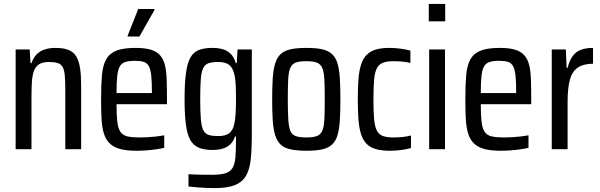

<svg xmlns="http://www.w3.org/2000/svg" viewBox="-20 -763 3071 982"><path d="M60 0V-510H132L136 -440H141Q150 -466 165.5 -483Q181 -500 205.5 -509Q230 -518 265 -518Q307 -518 333 -506.5Q359 -495 372 -471Q385 -447 390 -411Q395 -375 395 -324V0H314V-296Q314 -346 311.5 -375.5Q309 -405 300.5 -420Q292 -435 275.5 -440.5Q259 -446 231 -446Q198 -446 179.5 -434Q161 -422 153 -399Q145 -376 143 -342.5Q141 -309 141 -266V0Z M678 8Q627 8 594 -1Q561 -10 541 -29.5Q521 -49 511.5 -79.5Q502 -110 499.5 -153.5Q497 -197 497 -254Q497 -328 501.5 -379Q506 -430 523.5 -460.5Q541 -491 576.5 -504.5Q612 -518 673 -518Q721 -518 751 -509Q781 -500 798.5 -480.5Q816 -461 823.5 -430.5Q831 -400 832.5 -356Q834 -312 834 -255V-230H576Q576 -174 580 -140Q584 -106 596 -88.5Q608 -71 631.5 -65.5Q655 -60 694 -60Q713 -60 733 -61Q753 -62 775.5 -64.5Q798 -67 820 -71V-7Q804 -3 780 0.5Q756 4 730 6Q704 8 678 8ZM757 -265V-290Q757 -345 753.5 -377Q750 -409 741 -425Q732 -441 715 -446.5Q698 -452 671 -452Q640 -452 621 -446Q602 -440 592.5 -423Q583 -406 579.5 -373.5Q576 -341 576 -287H778ZM633 -576V-581L687 -717H770V-712L693 -576Z M1079 199Q1056 199 1032.5 198Q1009 197 987.5 195Q966 193 944 191V128Q958 129 974 129.5Q990 130 1011.5 130.5Q1033 131 1064 131Q1107 131 1132 123.5Q1157 116 1169 96.5Q1181 77 1184 42Q1187 7 1187 -47V-65H1182Q1174 -40 1158 -25Q1142 -10 1119.5 -3Q1097 4 1066 4Q1024 4 996 -8Q968 -20 952.5 -48.5Q937 -77 930.5 -128Q924 -179 924 -256Q924 -337 931 -388.5Q938 -440 953.5 -468Q969 -496 996.5 -507Q1024 -518 1066 -518Q1095 -518 1118.5 -511.5Q1142 -505 1159.5 -488Q1177 -471 1186 -440H1191L1195 -510H1268V-72Q1268 -1 1262.5 51Q1257 103 1238.5 135.5Q1220 168 1182 183.5Q1144 199 1079 199ZM1096 -67Q1132 -67 1151.5 -81Q1171 -95 1178 -128Q1183 -149 1185 -180.5Q1187 -212 1187 -256Q1187 -294 1185.5 -327Q1184 -360 1180 -377Q1172 -415 1153 -430.5Q1134 -446 1096 -446Q1066 -446 1047.5 -440Q1029 -434 1019.5 -415Q1010 -396 1007 -358Q1004 -320 1004 -256Q1004 -190 1007.5 -151.5Q1011 -113 1020.5 -95.5Q1030 -78 1048.5 -72.5Q1067 -67 1096 -67Z M1549 8Q1499 8 1466.5 1Q1434 -6 1415.5 -23.5Q1397 -41 1387.5 -71Q1378 -101 1375 -146Q1372 -191 1372 -255Q1372 -319 1375 -364Q1378 -409 1387.5 -439Q1397 -469 1415.5 -486.5Q1434 -504 1466.5 -511Q1499 -518 1549 -518Q1596 -518 1627.5 -511Q1659 -504 1678 -486.5Q1697 -469 1706 -439Q1715 -409 1718 -364Q1721 -319 1721 -255Q1721 -191 1718 -146Q1715 -101 1706 -71Q1697 -41 1678 -23.5Q1659 -6 1627.5 1Q1596 8 1549 8ZM1546 -60Q1581 -60 1600 -67Q1619 -74 1628 -93.5Q1637 -113 1639 -152Q1641 -191 1641 -255Q1641 -319 1639 -357.5Q1637 -396 1628 -416Q1619 -436 1600 -443Q1581 -450 1546 -450Q1512 -450 1493 -443Q1474 -436 1465 -416Q1456 -396 1454 -357Q1452 -318 1452 -255Q1452 -191 1454.5 -152Q1457 -113 1465 -93.5Q1473 -74 1492.5 -67Q1512 -60 1546 -60Z M1974 8Q1929 8 1899 -1.5Q1869 -11 1851.5 -31Q1834 -51 1825 -82Q1816 -113 1813 -156Q1810 -199 1810 -255Q1810 -315 1813.5 -359Q1817 -403 1827 -433.5Q1837 -464 1855.5 -482.5Q1874 -501 1902 -509.5Q1930 -518 1972 -518Q1999 -518 2029.5 -514Q2060 -510 2079 -504V-441Q2060 -446 2037 -448Q2014 -450 1991 -450Q1959 -450 1938.5 -442Q1918 -434 1907.5 -414Q1897 -394 1893.5 -355.5Q1890 -317 1890 -255Q1890 -192 1893.5 -153Q1897 -114 1908 -94Q1919 -74 1939.5 -67Q1960 -60 1992 -60Q2017 -60 2040 -62.5Q2063 -65 2082 -70V-6Q2058 1 2030 4.5Q2002 8 1974 8Z M2173 -654V-743H2257V-654ZM2175 0V-510H2256V0Z M2541 8Q2490 8 2457 -1Q2424 -10 2404 -29.5Q2384 -49 2374.5 -79.5Q2365 -110 2362.5 -153.5Q2360 -197 2360 -254Q2360 -328 2364.5 -379Q2369 -430 2386.5 -460.5Q2404 -491 2439.5 -504.5Q2475 -518 2536 -518Q2584 -518 2614 -509Q2644 -500 2661.5 -480.5Q2679 -461 2686.5 -430.5Q2694 -400 2695.5 -356Q2697 -312 2697 -255V-230H2439Q2439 -174 2443 -140Q2447 -106 2459 -88.5Q2471 -71 2494.5 -65.5Q2518 -60 2557 -60Q2576 -60 2596 -61Q2616 -62 2638.5 -64.5Q2661 -67 2683 -71V-7Q2667 -3 2643 0.5Q2619 4 2593 6Q2567 8 2541 8ZM2620 -265V-290Q2620 -345 2616.5 -377Q2613 -409 2604 -425Q2595 -441 2578 -446.5Q2561 -452 2534 -452Q2503 -452 2484 -446Q2465 -440 2455.5 -423Q2446 -406 2442.5 -373.5Q2439 -341 2439 -287H2641Z M2802 0V-510H2874L2878 -416H2883Q2893 -455 2910 -477.5Q2927 -500 2953 -509Q2979 -518 3013 -518V-437Q2964 -437 2935 -417Q2906 -397 2894.5 -354.5Q2883 -312 2883 -241V0Z"/></svg>

Font: Saira Condensed Medium
Style: Regular
Weight: 500
Width: 3
Designer: Hector Gatti with collaboration of the Omnibus-Type team
Foundry: Omnibus-Type
Version: Version 1.101